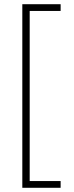

<svg xmlns="http://www.w3.org/2000/svg" viewBox="-20 -769 351 912"><path d="M86 -749H268V-717H121V91H268V123H86Z"/></svg>

Font: Cairo ExtraLight
Style: Regular
Weight: 275
Designer: Mohamed Gaber, Accademia di Belle Arti di Urbino and others
Foundry: Kief Type Foundry, Accademia di Belle Arti di Urbino and others
Version: Version 3.011